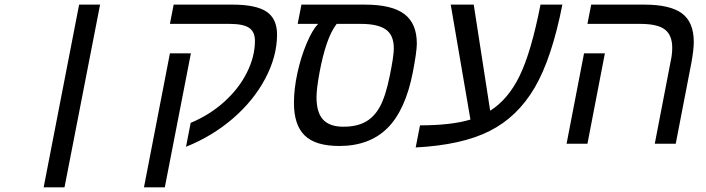

<svg xmlns="http://www.w3.org/2000/svg" viewBox="-20 -619 3040 827"><path d="M320.8 -599.1H411.1L257.8 188H168Z M802.2 -389.2 689.9 188H600.1L711.9 -389.2ZM728 -599.1H981Q1083 -599.1 1128.2 -568.6Q1173.3 -538.1 1173.3 -470.2Q1173.3 -376.5 1122.8 -281Q1072.3 -185.5 983.4 -108.9Q894.5 -32.2 781.2 13.2L801.3 -89.8Q883.3 -124 946.3 -180.9Q1009.3 -237.8 1043.7 -306.9Q1078.1 -376 1078.1 -442.9Q1078.1 -482.4 1052.7 -499.3Q1027.3 -516.1 969.2 -516.1H711.9Z M1262.2 -516.1 1278.3 -599.1H1552.2Q1667.5 -599.1 1721.4 -558.6Q1775.4 -518.1 1775.4 -431.2Q1775.4 -397.9 1758.3 -308.1Q1726.1 -143.6 1648.4 -66.9Q1570.8 9.8 1441.4 9.8Q1338.9 9.8 1292.5 -35.4Q1246.1 -80.6 1246.1 -175.8Q1246.1 -236.3 1261.2 -305.4Q1276.4 -374.5 1301 -432.6Q1325.7 -490.7 1350.1 -516.1ZM1430.2 -516.1Q1406.2 -485.4 1387.9 -431.9Q1369.6 -378.4 1356.4 -307.4Q1343.3 -236.3 1343.3 -200.2Q1343.3 -134.3 1371.6 -103.8Q1399.9 -73.2 1459 -73.2Q1516.1 -73.2 1554 -94Q1591.8 -114.7 1616.2 -159.2Q1640.6 -203.6 1658.4 -290.3Q1676.3 -377 1676.3 -410.2Q1676.3 -468.3 1641.4 -492.2Q1606.4 -516.1 1535.2 -516.1Z M2006.3 -104 1921.4 -599.1H2020.5L2091.3 -142.1Q2168.9 -190.9 2218.5 -293Q2268.1 -395 2308.1 -599.1H2402.3Q2356.9 -367.7 2283 -241.5Q2209 -115.2 2088.9 -54.7Q1968.8 5.9 1770.5 16.1L1789.1 -79.1Q1923.8 -79.1 2006.3 -104Z M2510.3 0H2420.4L2495.6 -389.2H2585.4ZM2890.6 0H2800.3L2868.2 -352.1Q2875.5 -384.3 2875.5 -413.1Q2875.5 -467.3 2844 -491.7Q2812.5 -516.1 2738.3 -516.1H2510.3L2526.4 -599.1H2755.4Q2866.2 -599.1 2917.2 -561.5Q2968.3 -523.9 2968.3 -438Q2968.3 -406.2 2958.5 -351.1Z"/></svg>

Font: Cousine
Style: Italic
Weight: 400
Italic angle: -12°
Monospace: yes
Designer: Steve Matteson
Foundry: Monotype Imaging Inc.
Version: Version 1.21